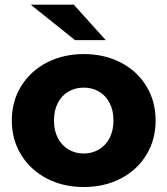

<svg xmlns="http://www.w3.org/2000/svg" viewBox="-20 -775 701 804"><path d="M29.4 -270.5Q29.4 -350.7 68.4 -413.9Q107.4 -477.2 175.9 -512.9Q244.4 -548.6 330.8 -548.6Q417.2 -548.6 485.9 -513Q554.6 -477.5 593.1 -414Q631.7 -350.5 631.7 -270.4Q631.7 -190.3 593.1 -126.8Q554.6 -63.2 485.9 -27.5Q417.2 8.2 330.8 8.2Q244.4 8.2 175.9 -27.6Q107.4 -63.4 68.4 -126.9Q29.4 -190.4 29.4 -270.5ZM455.1 -270.4Q455.1 -312.4 439 -343.8Q422.8 -375.2 394.2 -391.7Q365.7 -408.1 330.6 -408.1Q295.5 -408.1 266.9 -391.7Q238.3 -375.2 222.1 -343.8Q206 -312.4 206 -270.4Q206 -228.4 222.1 -197.2Q238.3 -165.9 266.9 -149Q295.5 -132.2 330.5 -132.2Q365.6 -132.2 394.2 -149Q422.8 -165.9 439 -197.2Q455.1 -228.4 455.1 -270.4ZM108.7 -755.4H289L422.8 -607H294.1Z"/></svg>

Font: iiserrat Thin
Style: Regular
Weight: 100
Designer: Akira Ohta
Foundry: Akira Ohta
Version: Version 1.200;Glyphs 3.3.1 (3343)